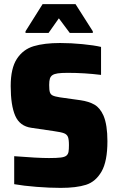

<svg xmlns="http://www.w3.org/2000/svg" viewBox="-20 -905 574 933"><path d="M49 -10V-146Q162 -137 218 -137Q256 -137 275.5 -139.5Q295 -142 303 -149Q311 -156 313 -167.5Q315 -179 315 -200Q315 -228 310 -240Q305 -252 291 -257.5Q277 -263 241 -268L132 -284Q76 -292 54 -342.5Q32 -393 32 -487Q32 -573 62 -619Q92 -665 143.5 -680.5Q195 -696 272 -696Q325 -696 381 -690.5Q437 -685 471 -677V-541Q391 -551 309 -551Q278 -551 261 -548.5Q244 -546 235 -540Q226 -534 222.5 -523Q219 -512 219 -492Q219 -467 222.5 -456.5Q226 -446 236 -441Q246 -436 271 -432L371 -418Q412 -412 439 -396.5Q466 -381 483 -343Q502 -298 502 -219Q502 -121 473.5 -71.5Q445 -22 398 -7Q351 8 275 8Q221 8 157.5 3Q94 -2 49 -10ZM104 -745V-753L187 -885H347L431 -753V-745H319L266 -816L216 -745Z"/></svg>

Font: Saira Semi Condensed ExtraBold
Style: Regular
Weight: 800
Width: 4
Designer: Hector Gatti with collaboration of the Omnibus-Type team
Foundry: Omnibus-Type
Version: Version 1.001; ttfautohint (v1.8)